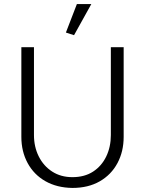

<svg xmlns="http://www.w3.org/2000/svg" viewBox="-20 -912 713 944"><path d="M147 -680H85V-239Q85 -167 116 -110Q147 -53 203.5 -21Q260 11 336 12Q414 12 470.5 -20.5Q527 -53 557.5 -110Q588 -167 588 -239V-680H525V-248Q525 -190 502.5 -143Q480 -96 438 -68.5Q396 -41 336 -41Q279 -41 236.5 -68.5Q194 -96 170.5 -143Q147 -190 147 -248ZM344 -739 429 -892H358L304 -752Z"/></svg>

Font: Catamaran Light
Style: Regular
Weight: 300
Designer: Pria Ravichandran
Version: Version 2.000